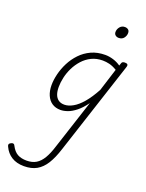

<svg xmlns="http://www.w3.org/2000/svg" viewBox="-338 -889 1167 1534"><g transform="rotate(20 245.0 -121.5)"><path d="M67 539Q5 539 -38 512Q-81 485 -103 437Q-109 427 -107.5 418Q-106 409 -92 402Q-81 396 -72.5 398Q-64 400 -60 410Q-37 455 -5.5 472.5Q26 490 72 490Q120 490 153 470Q186 450 210.5 408.5Q235 367 255 302L391 -115Q354 -64 317.5 -35Q281 -6 248 5.5Q215 17 188 17Q146 17 116 -3Q86 -23 70 -60Q54 -97 54 -146Q54 -190 66.5 -241Q79 -292 104 -341Q129 -390 167.5 -430.5Q206 -471 258 -495Q310 -519 377 -519Q409 -519 444 -508.5Q479 -498 509 -477L515 -495Q518 -507 525 -511Q532 -515 544 -515Q562 -515 567 -507.5Q572 -500 568 -488L309 305Q283 387 251 438Q219 489 175 514Q131 539 67 539ZM203 -33Q237 -33 276 -55Q315 -77 354.5 -123.5Q394 -170 433 -242L494 -435Q459 -456 429.5 -463Q400 -470 373 -470Q320 -470 278 -449.5Q236 -429 204.5 -394Q173 -359 152.5 -317Q132 -275 122.5 -231.5Q113 -188 113 -151Q113 -114 122.5 -88Q132 -62 152 -47.5Q172 -33 203 -33ZM429 -683Q412 -683 400.5 -692.5Q389 -702 389 -719Q389 -743 405 -762.5Q421 -782 447 -782Q464 -782 475.5 -773Q487 -764 487 -745Q487 -722 472 -702.5Q457 -683 429 -683Z"/></g></svg>

Font: Playwrite CO ExtraLight
Style: Regular
Weight: 250
Version: Version 1.002